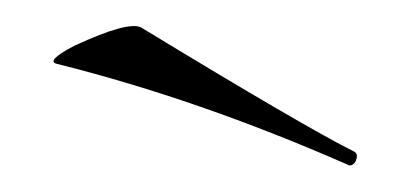

<svg xmlns="http://www.w3.org/2000/svg" viewBox="-20 -566 314 147"><path d="M246 -440Q132 -490 24 -517Q14 -519 37 -531Q78 -550 88 -545Q213 -469 251 -450Q255 -448 252 -442Q249 -438 246 -440Z"/></svg>

Font: Cormorant SC
Style: Regular
Weight: 400
Designer: Christian Thalmann (Catharsis Fonts)
Version: Version 1.000;PS 002.000;hotconv 1.0.88;makeotf.lib2.5.64775